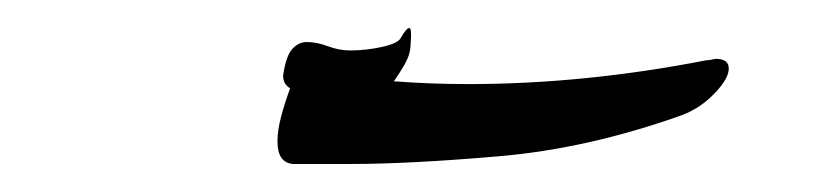

<svg xmlns="http://www.w3.org/2000/svg" viewBox="-20 -342 592 137"><path d="M189 -225Q178 -226 178 -241Q178 -249 180.5 -258.5Q183 -268 187 -279Q182 -282 182 -288Q184 -302 188.5 -307Q193 -312 199 -312Q206 -312 214 -309Q222 -306 230 -306Q241 -306 252.5 -308.5Q264 -311 266 -315Q270 -322 272 -322Q274 -322 273 -311Q273 -304 269.5 -297.5Q266 -291 261 -284Q274 -283 287.5 -282.5Q301 -282 314 -282Q397 -282 484 -299Q486 -299 488 -299.5Q490 -300 491 -300Q500 -300 500 -293Q500 -286 490 -275.5Q480 -265 467 -260Q400 -236 336 -230.5Q272 -225 231 -225Z"/></svg>

Font: Smooch
Style: Regular
Weight: 400
Designer: Robert E. Leuschke
Foundry: Robert E. Leuschke
Version: Version 1.010; ttfautohint (v1.8.3)